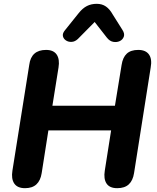

<svg xmlns="http://www.w3.org/2000/svg" viewBox="-20 -975 820 1004"><path d="M111 9Q71 9 54.5 -15.5Q38 -40 45 -83L133 -636Q138 -675 160 -694.5Q182 -714 221 -714Q260 -714 276.5 -689.5Q293 -665 286 -622L254 -422H581L616 -636Q622 -675 643 -694.5Q664 -714 703 -714Q742 -714 759 -690Q776 -666 768 -622L681 -70Q675 -31 653.5 -11Q632 9 593 9Q553 9 537 -15.5Q521 -40 528 -83L561 -293H233L198 -70Q192 -31 170.5 -11Q149 9 111 9ZM387 -771Q372 -757 355 -756Q338 -755 325 -763.5Q312 -772 309 -786Q306 -800 319 -816L392 -907Q412 -932 434.5 -943.5Q457 -955 486 -955Q514 -955 534 -941Q554 -927 569 -900L620 -819Q633 -799 627.5 -783.5Q622 -768 607 -760.5Q592 -753 573 -756Q554 -759 539 -778L475 -860Z"/></svg>

Font: Nunito ExtraLight ExtraBold
Style: Italic
Weight: 800
Italic angle: -9°
Version: Version 3.602